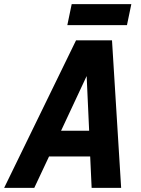

<svg xmlns="http://www.w3.org/2000/svg" viewBox="-58 -904 678 924"><path d="M-38 0 308 -710H481L525 0H383L376 -151H178L107 0ZM359 -538 236 -275H371ZM266 -783 287 -884H574L553 -783Z"/></svg>

Font: Geist Mono
Style: Bold Italic
Weight: 700
Italic angle: -12°
Monospace: yes
Designer: Basement.studio, Andrés Briganti, Mateo Zaragoza
Foundry: Basement.studio, Vercel, Andrés Briganti, Guido Ferreyra, Mateo Zaragoza
Version: Version 1.500; ttfautohint (v1.8.4.7-5d5b)